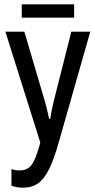

<svg xmlns="http://www.w3.org/2000/svg" viewBox="-20 -861 439 891"><path d="M86 10Q71 10 58 7.5Q45 5 33 1V-76Q43 -73 52 -71.5Q61 -70 71 -70Q99 -70 117 -85.5Q135 -101 149.5 -142.5Q164 -184 183 -260L176 -171L5 -714H93L185 -402Q189 -390 192.5 -375.5Q196 -361 200 -345Q204 -329 208 -309H213Q216 -327 218.5 -341.5Q221 -356 224.5 -370Q228 -384 231 -398L311 -714H399L253 -202Q231 -123 208 -76.5Q185 -30 156.5 -10Q128 10 86 10ZM324 -841V-779H81V-841Z"/></svg>

Font: Noto Sans ExtraCondensed
Style: Regular
Weight: 400
Width: 2
Designer: Monotype Design Team
Foundry: Monotype Imaging Inc.
Version: Version 2.013